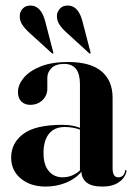

<svg xmlns="http://www.w3.org/2000/svg" viewBox="-20 -677 495 706"><path d="M21 -97Q21 -151.5 66 -184.8Q111 -218 209 -218Q230 -218 245.5 -215Q261 -212 274 -207V-368Q274 -442 216 -442Q184.5 -442 169.2 -426.5Q154 -411 154 -391V-350.5Q154 -326 136.2 -308.8Q118.5 -291.5 91 -291.5Q71.5 -291.5 58.8 -303.5Q46 -315.5 46 -339Q46 -365 67 -390.5Q88 -416 129 -432.5Q170 -449 230.5 -449Q312.5 -449 353.2 -414.8Q394 -380.5 394 -317.5V-58Q394 -25 415 -25Q424 -25 431 -30.5Q438 -36 440 -49Q440 -52 442.5 -52Q445 -52 445 -49Q445 -39.5 436.2 -25.8Q427.5 -12 408 -1.5Q388.5 9 356 9Q316 9 297.8 -6.5Q279.5 -22 279.5 -45.5Q256.5 -18.5 221.8 -4.8Q187 9 148 9Q91.5 9 56.2 -20.8Q21 -50.5 21 -97ZM140 -114.5Q140 -70.5 159.5 -47.8Q179 -25 210 -25Q246 -25 274 -50.5V-200.5Q247.5 -210 218 -210Q180 -210 160 -185Q140 -160 140 -114.5ZM284 -595.5 312.5 -486Q314 -482 312.5 -480.5Q310 -479 307 -482L224.5 -557.5Q209 -571 198.5 -586.8Q188 -602.5 189.5 -623Q191 -635.5 202 -646.8Q213 -658 233.5 -656.5Q270 -653 284 -595.5ZM147 -595.5 175.5 -486Q177 -482.5 175.5 -480.5Q173 -479 170 -482L87 -557.5Q72 -571 61.5 -586.8Q51 -602.5 53 -623Q54 -635.5 65 -646.8Q76 -658 97 -656.5Q133 -652.5 147 -595.5Z"/></svg>

Font: Fraunces 144pt S000 SemiBold
Style: Regular
Weight: 600
Version: Version 1.000; ttfautohint (v1.8.3)